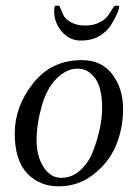

<svg xmlns="http://www.w3.org/2000/svg" viewBox="-20 -647 486 677"><path d="M171 -608Q171 -627 176 -627H187Q190 -627 194 -616Q198 -605 204.5 -592Q211 -579 231 -568Q251 -557 280.5 -557Q310 -557 331 -568Q352 -579 361 -592Q370 -605 376.5 -616Q383 -627 386 -627H393Q400 -627 400 -625Q400 -605 371 -558Q357 -536 330.5 -520Q304 -504 264.5 -504Q225 -504 198 -535.5Q171 -567 171 -608ZM268 -435Q339 -435 376.5 -384.5Q414 -334 414 -263.5Q414 -193 388.5 -133Q363 -73 309 -31.5Q255 10 187 10Q119 10 75.5 -36Q32 -82 32 -176.5Q32 -271 96.5 -353Q161 -435 268 -435ZM308 -114Q340 -197 340 -267Q340 -337 315.5 -371Q291 -405 253.5 -405Q216 -405 181 -371.5Q146 -338 127.5 -274Q109 -210 109 -153Q109 -96 133.5 -58Q158 -20 196 -20Q234 -20 263.5 -47Q293 -74 308 -114Z"/></svg>

Font: Sorts Mill Goudy
Style: Italic
Weight: 400
Italic angle: -7.40001°
Version: Version 003.101